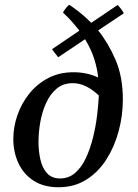

<svg xmlns="http://www.w3.org/2000/svg" viewBox="-20 -776 581 808"><path d="M245 -723Q256 -743 271 -756Q287 -746 311.5 -727Q336 -708 364 -680L475 -755Q492 -738 501 -720L393 -648Q434 -598 465.5 -526Q497 -454 497 -357Q497 -290 479.5 -224.5Q462 -159 428 -105.5Q394 -52 343.5 -20Q293 12 226 12Q164 12 121.5 -15.5Q79 -43 57.5 -89.5Q36 -136 36 -191Q36 -241 53 -290.5Q70 -340 102.5 -381Q135 -422 182 -447Q229 -472 289 -472Q346 -472 393 -450Q390 -484 377.5 -525Q365 -566 338 -611L225 -535Q218 -543 211.5 -552Q205 -561 199 -569L314 -647Q300 -665 283 -684.5Q266 -704 245 -723ZM396 -374Q370 -399 342.5 -412.5Q315 -426 286 -426Q246 -426 218.5 -403Q191 -380 174 -342.5Q157 -305 149.5 -262Q142 -219 142 -178Q142 -140 150 -104.5Q158 -69 178 -47Q198 -25 233 -25Q270 -25 297 -49Q324 -73 342 -112Q360 -151 371.5 -197.5Q383 -244 388.5 -290Q394 -336 396 -374Z"/></svg>

Font: Tiro Telugu
Style: Italic
Weight: 400
Italic angle: -11°
Designer: Telugu: John Hudson & Fiona Ross, assisted by Kaja Sojewska. Latin: John Hudson with Paul Hanslow, assisted by Kaja Soje
Foundry: Tiro Typeworks Ltd.
Version: Version 1.52